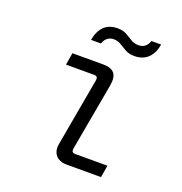

<svg xmlns="http://www.w3.org/2000/svg" viewBox="-123 -785 847 893"><g transform="rotate(20 300.0 -338.5)"><path d="M303 0Q266 0 248 -22Q230 -44 237 -80L297 -416Q300 -436 281 -436H141L151 -496H304Q343 -496 359 -476.5Q375 -457 367 -414L307 -80Q304 -60 323 -60H483L473 0ZM425 -582Q399 -582 380.5 -592.5Q362 -603 346 -613Q330 -623 309 -623Q293 -623 280 -613.5Q267 -604 260 -584H211Q228 -677 310 -677Q336 -677 354 -667Q372 -657 388.5 -646.5Q405 -636 426 -636Q464 -636 477 -675H525Q518 -631 492.5 -606.5Q467 -582 425 -582Z"/></g></svg>

Font: DM Mono Light
Style: Italic
Weight: 300
Italic angle: -10°
Designer: Colophon Foundry
Foundry: Colophon Foundry
Version: Version 1.000; ttfautohint (v1.8.2.53-6de2)